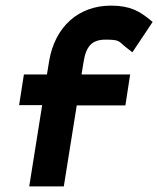

<svg xmlns="http://www.w3.org/2000/svg" viewBox="-20 -663 563 683"><path d="M48 -289H130L84 0H207L253 -288H426L443 -398H270L277 -441C286 -499 307 -522 356 -522C408 -522 401 -516 429 -494L451 -477L523 -585L507 -598C477 -621 445 -643 375 -643C260 -643 176 -569 155 -447L147 -398H65Z"/></svg>

Font: Charger Pro
Style: UltraNarObl
Weight: 900
Designer: Jasper
Foundry: Cannot Into Space Fonts
Version: Version 1.09